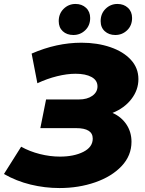

<svg xmlns="http://www.w3.org/2000/svg" viewBox="-46 -933 731 971"><path d="M619 -216Q619 -146 569 -93Q519 -40 435.5 -11Q352 18 255 18Q181 18 109 0.5Q37 -17 -26 -53L61 -191Q104 -167 155.5 -154Q207 -141 257 -141Q328 -141 375.5 -165Q423 -189 423 -232Q423 -285 339 -285H158L187 -430H353Q395 -430 421 -448.5Q447 -467 447 -496Q447 -527 417 -543.5Q387 -560 336 -560Q293 -560 242.5 -547.5Q192 -535 143 -512L114 -662Q240 -717 366 -717Q446 -717 512 -694.5Q578 -672 616 -630.5Q654 -589 654 -533Q654 -478 618.5 -432Q583 -386 523 -362Q568 -342 593.5 -303.5Q619 -265 619 -216ZM251 -826Q251 -864 276 -888.5Q301 -913 336 -913Q368 -913 389 -893.5Q410 -874 410 -842Q410 -804 385 -780Q360 -756 325 -756Q292 -756 271.5 -775Q251 -794 251 -826ZM463 -826Q463 -864 488 -888.5Q513 -913 548 -913Q580 -913 601 -893.5Q622 -874 622 -842Q622 -804 597 -780Q572 -756 537 -756Q505 -756 484 -775Q463 -794 463 -826Z"/></svg>

Font: Montserrat Alternates ExtraBold
Style: Italic
Weight: 800
Italic angle: -11.3°
Designer: Julieta Ulanovsky
Foundry: Julieta Ulanovsky
Version: Version 7.200